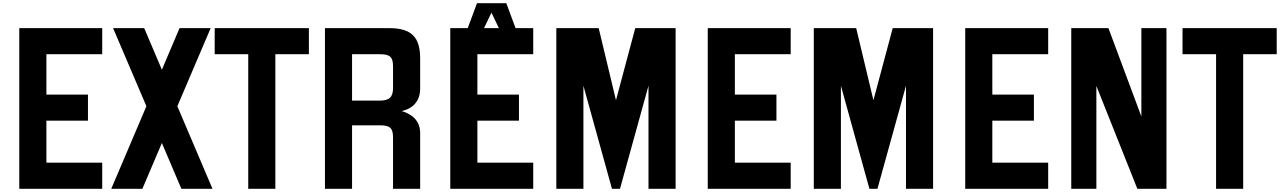

<svg xmlns="http://www.w3.org/2000/svg" viewBox="-20 -1175 7966 1195"><path d="M100 0H616.2V-162.5H268.8V-423.8H527.5V-586.2H268.8V-837.5H616.2V-1000H100Z M1108.8 0H1302.5L1083.8 -513.8L1291.2 -1000H1097.5L987.5 -741.2L877.5 -1000H683.8L891.2 -513.8L672.5 0H866.2L987.5 -285Z M1525 0H1693.8V-837.5H1902.5V-1000H1316.2V-837.5H1525Z M2002.5 0H2171.2V-395H2346.2C2410 -395 2426.2 -375 2426.2 -318.8V0H2595V-347.5C2595 -421.2 2547.5 -463.8 2480 -483.8C2550 -498.8 2595 -546.2 2595 -623.8V-811.2C2595 -945 2540 -1000 2401.2 -1000H2002.5ZM2171.2 -548.8V-837.5H2346.2C2410 -837.5 2426.2 -817.5 2426.2 -761.2V-627.5C2426.2 -571.2 2403.8 -548.8 2343.8 -548.8Z M2782.5 0H3298.8V-162.5H2951.2V-423.8H3210V-586.2H2951.2V-837.5H3298.8V-1000H3188.8L3131.2 -1155H2948.8L2891.2 -1000H2782.5ZM2992.5 -1000 3038.8 -1096.2 3085 -1000Z M3442.5 0H3611.2V-641.2L3788.8 0H3838.8L4016.2 -641.2V0H4185V-1000H3933.8L3813.8 -551.2L3706.2 -1000H3442.5Z M4385 0H4901.2V-162.5H4553.8V-423.8H4812.5V-586.2H4553.8V-837.5H4901.2V-1000H4385Z M5045 0H5213.8V-641.2L5391.2 0H5441.2L5618.8 -641.2V0H5787.5V-1000H5536.2L5416.2 -551.2L5308.8 -1000H5045Z M5987.5 0H6503.8V-162.5H6156.2V-423.8H6415V-586.2H6156.2V-837.5H6503.8V-1000H5987.5Z M6647.5 0H6803.8V-640L7058.8 0H7240V-1000H7083.8V-450L6878.8 -1000H6647.5Z M7548.8 0H7717.5V-837.5H7926.2V-1000H7340V-837.5H7548.8Z"/></svg>

Font: Basalte Marquee
Style: Regular
Weight: 400
Designer: Ange Degheest & Benjamin Gomez & Eugénie Bidaut
Foundry: Velvetyne Type Foundry
Version: Version 1.000;FEAKit 1.0